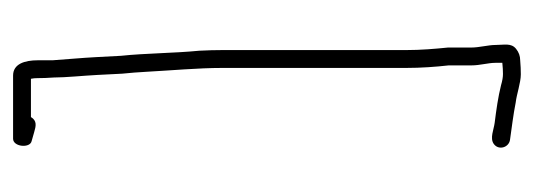

<svg xmlns="http://www.w3.org/2000/svg" viewBox="-288 -442 836 301"><g transform="rotate(-90 130.5 -291.0)"><path d="M179 -6V30C179 42.7 183 56 183 67V78C176.3 78.7 170.5 79 165.5 79C160.5 79 154.7 78 148 76C129 71.3 109.7 68.6 89 66C78.5 64.7 65 58.2 56 64.5C45.4 71.9 50 88 62 90C81.4 92.8 101.4 95.1 121 99C133.6 100.4 151.9 107 165 107C171.7 107 179 106.7 187 106C193.7 106 199.7 103.8 205 99.5C214.5 91.8 211 81.1 211 67C211 56.4 207 41.4 207 30V-7C204.9 -27.7 203 -49.6 203 -73V-361C203 -371.7 202.7 -383.7 202 -397C198.1 -436.4 198.1 -481.2 194 -520L192 -558C190.8 -581.3 188.5 -605.1 187 -627V-650C187 -670.8 181.4 -689 163 -689H64C51.3 -689 48.8 -662.8 60 -660L74 -656C84 -653.1 92 -651.1 98 -661H158C158.7 -657.7 159 -654.3 159 -651C159 -643 159.3 -634.3 160 -625C160 -606.3 162.9 -578.6 164 -557L166 -518C167.3 -505.3 168.3 -492.5 169 -479.5C171 -441.4 175 -399.2 175 -361V-73C175 -49.2 176.7 -26.5 179 -6Z"/></g></svg>

Font: HoneyBee
Style: XLit
Weight: 200
Foundry: Cannot Into Space Fonts
Version: Version 0.89